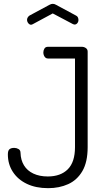

<svg xmlns="http://www.w3.org/2000/svg" viewBox="-20 -975 549 1001"><path d="M231 6Q167 6 120 -16.5Q73 -39 47 -79Q21 -119 21 -170Q21 -190 29.5 -197Q38 -204 54 -204Q66 -204 76.5 -198Q87 -192 87 -178Q88 -141 105 -113Q122 -85 154 -70Q186 -55 229 -55Q296 -55 333.5 -92.5Q371 -130 371 -208V-670H230Q219 -670 212.5 -679.5Q206 -689 206 -702Q206 -712 211.5 -721.5Q217 -731 230 -731H407Q418 -731 427.5 -724.5Q437 -718 437 -706V-208Q437 -130 409.5 -83Q382 -36 335.5 -15Q289 6 231 6ZM142 -846Q134 -846 127.5 -854Q121 -862 121 -872Q121 -878 124.5 -884Q128 -890 134 -894L238 -950Q247 -955 255 -955Q264 -955 272 -950L376 -894Q383 -891 386 -884.5Q389 -878 389 -871Q389 -861 383 -854Q377 -847 369 -847Q367 -847 364 -848Q361 -849 359 -850L255 -905L151 -849Q149 -848 146.5 -847Q144 -846 142 -846Z"/></svg>

Font: Dosis ExtraLight
Style: Regular
Weight: 400
Version: Version 3.001; ttfautohint (v1.8.2)